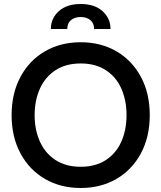

<svg xmlns="http://www.w3.org/2000/svg" viewBox="-20 -925 806 959"><path d="M38 -350Q38 -459 82.5 -541.5Q127 -624 205 -669Q283 -714 383 -714Q483 -714 561 -669Q639 -624 683.5 -541.5Q728 -459 728 -350Q728 -241 683.5 -158.5Q639 -76 561 -31Q483 14 383 14Q283 14 205 -31Q127 -76 82.5 -158.5Q38 -241 38 -350ZM612 -350Q612 -424 586 -482.5Q560 -541 508.5 -574.5Q457 -608 383 -608Q309 -608 257.5 -574.5Q206 -541 179.5 -482.5Q153 -424 153 -350Q153 -276 179.5 -217.5Q206 -159 257.5 -125.5Q309 -92 383 -92Q457 -92 508.5 -125.5Q560 -159 586 -217.5Q612 -276 612 -350ZM532 -780H450Q450 -809 431.5 -824.5Q413 -840 383 -840Q353 -840 334.5 -824.5Q316 -809 316 -780H234Q234 -833 273.5 -869Q313 -905 383 -905Q453 -905 492.5 -869Q532 -833 532 -780Z"/></svg>

Font: Cabin Medium
Style: Regular
Weight: 500
Designer: Pablo Impallari
Foundry: Pablo Impallari. http://www.impallari.com Igino Marini. http://www.ikern.com
Version: Version 2.200